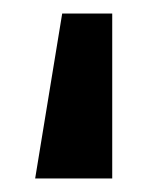

<svg xmlns="http://www.w3.org/2000/svg" viewBox="-20 -120 228 284"><path d="M146 -100V144H32L72 -100Z"/></svg>

Font: Tektur Condensed Medium
Style: Regular
Weight: 500
Width: 3
Designer: Adam Jagosz
Foundry: Adam Jagosz
Version: Version 1.005;gftools[0.9.30]